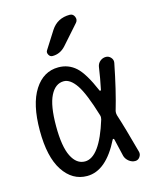

<svg xmlns="http://www.w3.org/2000/svg" viewBox="-116 -836 731 922"><g transform="rotate(-15 250.0 -375.0)"><path d="M226.6 -710Q258.8 -759.8 320.3 -759.8Q336.9 -759.8 343.8 -743.7Q350.6 -727.5 339.8 -714.8L255.9 -620.1Q228.5 -589.8 190.4 -589.8Q177.7 -589.8 171.4 -602.1Q165 -614.3 171.9 -624ZM210 -459Q168 -459 143.6 -410.6Q119.1 -362.3 119.1 -260.3Q119.1 -158.2 143.6 -109.4Q168 -60.5 210 -60.5Q283.2 -60.5 336.9 -235.4Q339.8 -246.1 336.9 -255.9Q301.8 -372.1 272 -415.5Q242.2 -459 210 -459ZM202.1 9.8Q128.9 9.8 83.5 -59.1Q38.1 -127.9 38.1 -259.8Q38.1 -390.6 83 -460.4Q127.9 -530.3 202.1 -530.3Q252 -530.3 288.6 -497.6Q325.2 -464.8 365.2 -371.1Q366.2 -369.1 368.7 -369.6Q371.1 -370.1 372.1 -372.1Q383.8 -427.7 391.6 -482.4Q394.5 -499 407.2 -509.3Q419.9 -519.5 435.5 -519.5Q450.2 -519.5 460.4 -507.8Q470.7 -496.1 467.8 -481.4Q442.4 -351.6 414.1 -255.9Q412.1 -247.1 415 -235.4Q436.5 -169.9 471.7 -39.1Q475.6 -25.4 466.8 -12.7Q458 0 443.4 0Q426.8 0 412.6 -11.2Q398.4 -22.5 393.6 -38.1Q383.8 -83 373 -126Q372.1 -128.9 369.6 -129.9Q367.2 -130.9 365.2 -127.9Q296.9 9.8 202.1 9.8Z"/></g></svg>

Font: Rounded-X Mgen+ 1mn regular
Style: Regular
Weight: 400
Designer: [Source Han Sans]
Ryoko NISHIZUKA  (kana & ideographs); Paul D. Hunt (Latin, Greek & Cyrillic); Wenlong ZHANG  (bopomofo
Version: Version 1.059.20150602